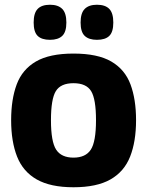

<svg xmlns="http://www.w3.org/2000/svg" viewBox="-20 -780 620 810"><path d="M27 -273Q27 -361 50.5 -424Q74 -487 131.5 -520.5Q189 -554 290 -554Q392 -554 449.5 -520.5Q507 -487 530.5 -424Q554 -361 554 -273Q554 -183 529 -119.5Q504 -56 446 -23Q388 10 290 10Q193 10 135 -23Q77 -56 52 -119.5Q27 -183 27 -273ZM195 -273Q195 -182 217 -148.5Q239 -115 290 -115Q341 -115 363 -148.5Q385 -182 385 -273Q385 -362 364.5 -395.5Q344 -429 290 -429Q236 -429 215.5 -395.5Q195 -362 195 -273ZM389 -612Q355 -612 337.5 -628.5Q320 -645 320 -685Q320 -725 337.5 -742.5Q355 -760 389 -760Q424 -760 441 -742.5Q458 -725 458 -685Q458 -645 441 -628.5Q424 -612 389 -612ZM191 -612Q156 -612 139 -628.5Q122 -645 122 -685Q122 -725 139 -742.5Q156 -760 191 -760Q225 -760 242.5 -742.5Q260 -725 260 -685Q260 -645 242.5 -628.5Q225 -612 191 -612Z"/></svg>

Font: Georama
Style: Bold
Weight: 700
Designer: Jean-Baptiste Levee
Foundry: Production Type
Version: Version 1.000